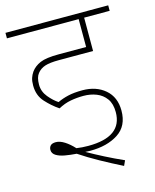

<svg xmlns="http://www.w3.org/2000/svg" viewBox="-111 -697 708 879"><g transform="rotate(-15 243.5 -257.5)"><path d="M270 -251Q239 -251 209 -245.5Q179 -240 150 -224Q117 -246 88.5 -277.5Q60 -309 60 -356Q60 -377 64.5 -391Q69 -405 78 -418Q94 -440 122 -452Q150 -464 210 -464H340V-596H0V-622H487V-596H366V-438H204Q161 -438 138 -430.5Q115 -423 101 -405Q87 -388 87 -353Q87 -320 109 -293.5Q131 -267 153 -253Q176 -264 204 -270.5Q232 -277 272 -277Q337 -277 379 -241Q421 -205 421 -141Q421 -68 368.5 -34Q316 0 236 0Q227 0 212 -1Q249 20 291 41.5Q333 63 378 83L367 107Q315 81 264.5 53Q214 25 172 -3Q143 -5 117.5 -9.5Q92 -14 76 -24Q60 -34 60 -51Q60 -63 67.5 -71Q75 -79 93 -79Q112 -79 134 -65Q156 -51 177 -28Q203 -24 233 -24Q394 -24 394 -141Q394 -181 376.5 -205Q359 -229 331 -240Q303 -251 270 -251Z"/></g></svg>

Font: Noto Sans Devanagari Thin
Style: Regular
Weight: 100
Designer: Jelle Bosma - Monotype Design Team
Foundry: Monotype Imaging Inc.
Version: Version 2.004; ttfautohint (v1.8.4.7-5d5b)